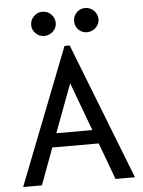

<svg xmlns="http://www.w3.org/2000/svg" viewBox="-55 -842 661 886"><g transform="rotate(-5 275.0 -399.0)"><path d="M444 0 381 -170H166L103 0H16L263 -632H287L534 0ZM274 -458 190 -234H357ZM174 -686Q151 -686 134.5 -702.5Q118 -719 118 -741Q118 -764 134.5 -781Q151 -798 174 -798Q199 -798 215.5 -781Q232 -764 232 -741Q232 -719 215 -702.5Q198 -686 174 -686ZM372 -686Q349 -686 333 -702Q317 -718 317 -741Q317 -765 333 -781.5Q349 -798 372 -798Q397 -798 413.5 -781Q430 -764 430 -741Q430 -719 413 -702.5Q396 -686 372 -686Z"/></g></svg>

Font: Inconsolata SemiExpanded Medium
Style: Regular
Weight: 500
Width: 6
Monospace: yes
Designer: Raph Levien, Cyreal, Brenton Simpson
Foundry: Raph Levien, Cyreal, Google
Version: Version 3.001; ttfautohint (v1.8.2.53-6de2)